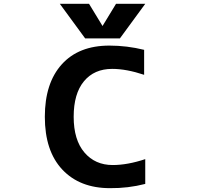

<svg xmlns="http://www.w3.org/2000/svg" viewBox="-20 -982 1040 1014"><path d="M747.1 -141.6V-10.7Q656.2 12.7 560.5 11.7Q401.4 11.7 309.1 -86.4Q216.8 -184.6 216.8 -365.2Q216.8 -543 306.2 -642.1Q395.5 -741.2 557.6 -741.2Q650.4 -741.2 741.2 -718.8V-586.9Q647.5 -618.2 572.3 -618.2Q477.5 -618.2 423.3 -552.7Q369.1 -487.3 369.1 -365.2Q369.1 -243.2 425.8 -176.8Q482.4 -110.4 575.2 -110.4Q653.3 -110.4 747.1 -141.6ZM521.5 -844.7 592.8 -961.9H747.1L613.3 -779.3H429.7L295.9 -961.9H450.2Z"/></svg>

Font: GenEi Gothic M Regular
Style: Bold
Weight: 700
Designer: o_tamon (Modified); [Source Han Sans]
Ryoko NISHIZUKA  (kana & ideographs); Paul D. Hunt (Latin, Greek & Cyrillic); Wenl
Version: Version 1.1a;Original Version 1.004